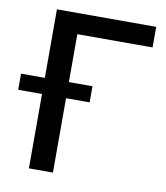

<svg xmlns="http://www.w3.org/2000/svg" viewBox="-132 -796 749 865"><g transform="rotate(10 242.5 -364.0)"><path d="M512.7 -727.5V-633.3H168.5V0H58.6V-727.5ZM-50.3 -340.3V-414.1H276.4V-340.3Z"/></g></svg>

Font: Inter Tight Medium
Style: Regular
Weight: 500
Designer: Rasmus Andersson
Foundry: rsms
Version: Version 3.004; ttfautohint (v1.8.4.7-5d5b)